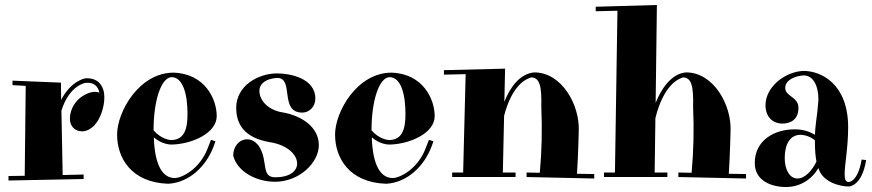

<svg xmlns="http://www.w3.org/2000/svg" viewBox="-20 -710 3491 769"><path d="M224 -379 30 -387V-369L83 -366L79 -6L14 -5V13L315 7V-11L231 -9L226 -267C258 -369 322 -378 322 -378C356 -382 373 -364 378 -339C339 -353 296 -314 296 -314C270 -290 260 -259 260 -235C260 -204 280 -184 309 -184C325 -184 342 -191 361 -211H360C380 -231 398 -279 398 -320C398 -363 375 -401 320 -396C320 -396 264 -386 225 -310Z M848 -245C848 -312 802 -415 675 -419C537 -419 449 -262 449 -171C449 -79 504 21 654 26C740 21 806 -46 835 -122L843 -144L825 -150L811 -114C779 -32 708 3 680 3C633 3 600 -44 596 -160C629 -131 663 -131 668 -131C750 -133 848 -177 848 -245ZM667 -401C713 -401 731 -332 731 -254C731 -192 718 -151 667 -149C663 -149 627 -151 595 -188C595 -306 625 -399 667 -401Z M1082 18C1177 18 1257 -57 1257 -129C1257 -201 1188 -247 1111 -260C1055 -269 1019 -307 1019 -346C1019 -376 1046 -395 1090 -398C1160 -398 1097 -259 1191 -259C1219 -259 1243 -283 1243 -315C1243 -398 1139 -416 1090 -416C1013 -416 926 -366 926 -278C926 -190 985 -153 1064 -140C1134 -128 1170 -89 1170 -55C1170 -26 1143 0 1082 0C1026 0 1053 -62 1021 -118C1008 -141 989 -152 970 -152C938 -152 914 -123 914 -87C929 -25 1003 18 1082 18Z M1721 -245C1721 -312 1675 -415 1548 -419C1410 -419 1322 -262 1322 -171C1322 -79 1377 21 1527 26C1613 21 1679 -46 1708 -122L1716 -144L1698 -150L1684 -114C1652 -32 1581 3 1553 3C1506 3 1473 -44 1469 -160C1502 -131 1536 -131 1541 -131C1623 -133 1721 -177 1721 -245ZM1540 -401C1586 -401 1604 -332 1604 -254C1604 -192 1591 -151 1540 -149C1536 -149 1500 -151 1468 -188C1468 -306 1498 -399 1540 -401Z M1758 -411 1845 -413 1835 -19H1791V-1H2045V-19H1994L1999 -246C2031 -369 2086 -394 2108 -400C2142 -399 2150 -364 2148 -282C2152 -193 2150 -105 2142 -18L2089 -19V-1L2360 5V-13L2291 -14C2296 -91 2298 -184 2298 -184C2303 -289 2230 -421 2119 -420C2061 -414 2023 -360 2000 -302L2003 -435L1758 -429Z M2366 -665 2453 -667 2443 -19H2399V-1H2653V-19H2602L2605 -237C2637 -366 2694 -394 2716 -400C2750 -399 2758 -364 2756 -282C2760 -193 2758 -105 2750 -18L2697 -19V-1L2968 5V-13L2899 -14C2904 -91 2906 -184 2906 -184C2911 -289 2838 -421 2727 -420C2665 -414 2626 -348 2606 -298L2611 -690L2366 -683Z M3377 19C3366 17 3363 6 3363 -13C3363 -51 3377 -118 3377 -200C3377 -375 3268 -426 3198 -426C3123 -423 3046 -361 3046 -289C3046 -236 3081 -215 3113 -215C3145 -215 3178 -230 3178 -278C3178 -323 3125 -323 3125 -358C3125 -390 3165 -406 3199 -408C3235 -408 3258 -370 3258 -311C3258 -306 3257 -300 3254 -266C3251 -238 3245 -203 3244 -170C3217 -186 3191 -192 3163 -192C3081 -192 3003 -148 3003 -57C3003 15 3071 39 3128 39C3185 39 3232 8 3258 -37C3274 21 3347 37 3379 37C3379 37 3432 38 3449 -69L3431 -71C3416 20 3379 19 3379 19ZM3250 -63C3234 -29 3205 5 3174 5C3143 5 3123 -30 3123 -77C3123 -133 3145 -170 3186 -170C3203 -170 3226 -163 3244 -148V-135C3244 -110 3246 -85 3250 -63Z"/></svg>

Font: Purple Purse
Style: Regular
Weight: 400
Designer: Astigmatic (AOETI)
Foundry: Astigmatic (AOETI)
Version: Version 1.000